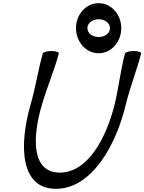

<svg xmlns="http://www.w3.org/2000/svg" viewBox="-20 -1137 908 1208"><path d="M743 -960C743 -1044 682 -1117 601 -1117C519 -1117 458 -1044 458 -960C458 -876 519 -802 601 -802C682 -802 743 -876 743 -960ZM530 -960C530 -994 564 -1016 601 -1016C637 -1016 672 -994 672 -960C672 -926 637 -904 601 -904C564 -904 530 -926 530 -960ZM249 -800C219 -694 204 -588 173 -481C98 -221 107 51 332 51C556 51 710 -221 772 -481C798 -588 840 -694 868 -800C870 -809 849 -816 821 -816C793 -816 768 -808 766 -800C738 -692 727 -586 701 -479C649 -271 534 -51 356 -51C178 -51 182 -271 244 -479C275 -586 321 -692 350 -800C353 -808 332 -816 304 -816C276 -816 251 -809 249 -800Z"/></svg>

Font: Nupuram Medium Oblique
Style: Regular
Weight: 500
Designer: Santhosh Thottingal (santhosh.thottingal@gmail.com)
Foundry: SMC
Version: Version 1.000